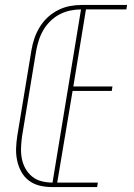

<svg xmlns="http://www.w3.org/2000/svg" viewBox="-20 -755 540 775"><path d="M189 0Q163 0 139 -6Q115 -12 96 -26.5Q77 -41 65.5 -62.5Q54 -84 49 -108Q44 -132 45 -157.5Q46 -183 50 -208L107 -553Q111 -577 119 -600.5Q127 -624 140.5 -646Q154 -668 173 -685.5Q192 -703 215 -714.5Q238 -726 262 -730.5Q286 -735 310 -735H493L490 -717H327L276 -406H434L431 -388H273L211 -18H375L372 0ZM192 -18 307 -717Q286 -717 264 -712.5Q242 -708 221.5 -697.5Q201 -687 184 -670.5Q167 -654 155.5 -634.5Q144 -615 137 -593.5Q130 -572 126 -550L69 -205Q66 -183 65 -160Q64 -137 68 -115.5Q72 -94 82.5 -75Q93 -56 109.5 -42.5Q126 -29 147.5 -23.5Q169 -18 192 -18Z"/></svg>

Font: Iosevka Curly Thin Oblique
Style: Regular
Weight: 100
Italic angle: -9°
Monospace: yes
Designer: Belleve Invis
Foundry: Belleve Invis
Version: Version 11.1.0; ttfautohint (v1.8.3)